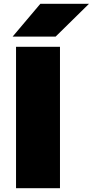

<svg xmlns="http://www.w3.org/2000/svg" viewBox="-20 -998 492 1018"><path d="M65 -750H298V0H65ZM194 -978H452L275 -804H47Z"/></svg>

Font: Unbounded ExtraBold
Style: Regular
Weight: 800
Designer: Luke Prowse, Jean-Baptiste Morizot, Fátima Lázaro, Florian Runge
Foundry: NaN
Version: Version 1.701;gftools[0.9.28.dev5+ged2979d]